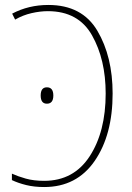

<svg xmlns="http://www.w3.org/2000/svg" viewBox="-20 -744 531 774"><path d="M169 -326Q195 -326 195 -359Q195 -392 169 -392Q144 -392 144 -359Q144 -326 169 -326ZM434 -367Q434 -516 372.5 -620Q311 -724 175 -724Q95 -724 29 -689L41 -665Q72 -683 107 -691Q142 -699 173 -699Q296 -699 351 -601.5Q406 -504 406 -367Q406 -213 341.5 -114Q277 -15 158 -15Q116 -15 84 -24Q52 -33 28 -44V-18Q53 -6 85.5 2Q118 10 158 10Q289 10 361.5 -95Q434 -200 434 -367Z"/></svg>

Font: Noto Sans Display SemiCondensed Thin
Style: Regular
Weight: 250
Width: 4
Designer: Monotype Design team
Foundry: Monotype Imaging Inc.
Version: 1.000